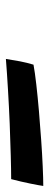

<svg xmlns="http://www.w3.org/2000/svg" viewBox="210 -960 160 619"><g transform="rotate(90 289.5 -650.0)"><path d="M557 -606.5Q528.5 -606.5 481.2 -605.2Q434 -604 378.5 -601.8Q323 -599.5 268.2 -596.2Q213.5 -593 169.5 -589.5Q173 -612.5 177.2 -634.8Q181.5 -657 188 -678.5Q212 -683 251.5 -687.5Q291 -692 337.2 -696Q383.5 -700 430 -703.2Q476.5 -706.5 515.8 -708.2Q555 -710 579 -710Q577.5 -698.5 571.5 -668.8Q565.5 -639 557 -606.5Z"/></g></svg>

Font: Grandstander
Style: Bold Italic
Weight: 700
Italic angle: -15°
Designer: Tyler Finck
Foundry: Etcetera Type Co
Version: Version 1.200; ttfautohint (v1.8.3)